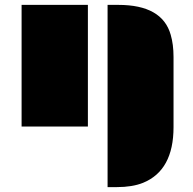

<svg xmlns="http://www.w3.org/2000/svg" viewBox="-20 -518 789 786"><path d="M420.4 -498H464.4Q644 -498 678.7 -376Q690.4 -336.4 690.4 -284.7V2.4Q690.4 179.7 565.4 230.5Q521.5 248 458 248H420.4ZM68.4 -498H339.8V0H68.4Z"/></svg>

Font: Plaster
Style: Regular
Weight: 400
Designer: Eben Sorkin
Foundry: Eben Sorkin
Version: Version 1.007